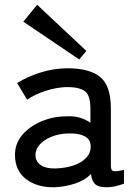

<svg xmlns="http://www.w3.org/2000/svg" viewBox="-20 -779 575 807"><path d="M211 8Q138 10 90.5 -25.5Q43 -61 43 -128Q43 -177 74.5 -213Q106 -249 155.5 -269.5Q205 -290 258 -290Q289 -292 315 -284.5Q341 -277 360 -263V-323Q360 -379 336.5 -396Q313 -413 264 -413Q222 -413 174.5 -398Q127 -383 94 -360L52 -430Q93 -456 149.5 -474Q206 -492 264 -492Q356 -492 401 -455.5Q446 -419 446 -323V-82Q446 -63 456 -60Q466 -57 501 -65V-7Q488 -2 468 3Q448 8 427 8Q395 8 381 -4Q367 -16 362 -47Q335 -20 294 -7Q253 6 211 8ZM212 -71Q254 -72 288.5 -83.5Q323 -95 343 -116.5Q363 -138 361 -168Q359 -196 332.5 -208Q306 -220 265 -218Q228 -217 197 -204.5Q166 -192 147.5 -172Q129 -152 129 -127Q130 -99 152 -84.5Q174 -70 212 -71ZM313 -529 78 -688 136 -759 343 -565Z"/></svg>

Font: Zen Kaku Gothic New Medium
Style: Regular
Weight: 500
Designer: Yoshimichi Ohira
Foundry: Positype
Version: Version 1.002